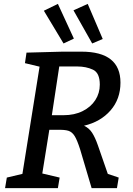

<svg xmlns="http://www.w3.org/2000/svg" viewBox="-20 -965 682 985"><path d="M533 -73 589 -54 580 0H450L391 -199Q376 -246 363 -267Q350 -288 331 -294Q312 -300 275 -299H233L197 -75L286 -54L277 0H6L15 -54L95 -73L183 -623L108 -641L116 -695L301 -700H398Q598 -700 598 -541Q598 -457 547 -398.5Q496 -340 411 -320Q437 -308 452.5 -284Q468 -260 482 -220ZM306 -374Q362 -374 404 -395Q446 -416 469 -451.5Q492 -487 492 -531Q492 -591 457 -607.5Q422 -624 376 -624H284L246 -374ZM359 -767 306 -742 205 -910 277 -945ZM507 -765 453 -742 357 -912 430 -945Z"/></svg>

Font: Bitter Pro Medium
Style: Italic
Weight: 500
Italic angle: -9°
Designer: Sol Matas, and Bitter project Authors
Foundry: Sol Matas
Version: Version 1.010